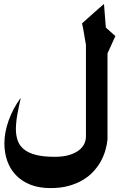

<svg xmlns="http://www.w3.org/2000/svg" viewBox="-20 -773 630 962"><path d="M558.1 -592.3 518.6 -505.4V-74.7Q516.1 -47.9 507.8 -19.3Q499.5 9.3 484.4 36.4Q469.2 63.5 446.8 87.6Q424.3 111.8 393.3 129.9Q362.3 147.9 322.8 158.7Q283.2 169.4 233.4 169.4Q174.8 169.4 131.3 151.9Q87.9 134.3 59.1 103.8Q30.3 73.2 16.1 32.5Q2 -8.3 2 -54.2Q2 -109.4 23.2 -168.9Q44.4 -228.5 84 -283.2L83.5 -279.8Q74.2 -239.3 67.1 -200.7Q60.1 -162.1 59.6 -126.5Q59.6 -95.2 68.4 -69.6Q77.1 -43.9 99.1 -25.6Q121.1 -7.3 158.7 2.7Q196.3 12.7 254.4 12.7Q296.9 12.7 326.7 3.7Q356.4 -5.4 375 -19.8Q393.6 -34.2 402.1 -52.2Q410.6 -70.3 410.6 -88.4V-548.8Q408.2 -560.5 406.2 -573.5Q404.3 -586.4 401.9 -599.1Q399.4 -613.3 397 -627.7Q394.5 -642.1 391.1 -655.8Q417.5 -679.2 445.8 -704.8Q474.1 -730.5 501 -752.9L510.3 -634.8Z"/></svg>

Font: XB Khoramshahr
Style: Bold
Weight: 700
Designer: Behnam
Foundry: Irmug
Version: Version 8.005 2009